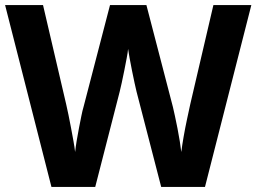

<svg xmlns="http://www.w3.org/2000/svg" viewBox="-20 -734 1007 754"><path d="M967 -714 785 0H613L516 -375Q513 -386 508.5 -408Q504 -430 498.5 -456Q493 -482 489 -505.5Q485 -529 483 -542Q482 -529 477.5 -505.5Q473 -482 468 -456.5Q463 -431 458 -408.5Q453 -386 450 -374L354 0H182L0 -714H149L240 -324Q244 -307 249 -282.5Q254 -258 259 -231.5Q264 -205 268.5 -180Q273 -155 275 -137Q277 -156 281 -180.5Q285 -205 290 -230.5Q295 -256 299.5 -278.5Q304 -301 308 -314L412 -714H555L659 -314Q662 -301 667 -278.5Q672 -256 677 -230Q682 -204 686 -179.5Q690 -155 692 -137Q695 -162 701 -196.5Q707 -231 714.5 -266Q722 -301 727 -324L818 -714Z"/></svg>

Font: Noto Sans Thaana
Style: Regular
Weight: 400
Designer: Monotype Design Team
Foundry: Monotype Imaging Inc.
Version: Version 2.001